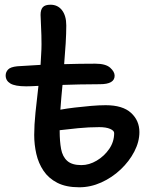

<svg xmlns="http://www.w3.org/2000/svg" viewBox="-20 -784 646 814"><path d="M316 10Q260 10 223 -9Q186 -28 164.5 -60Q143 -92 134 -131.5Q125 -171 125 -212Q125 -253 130.5 -307.5Q136 -362 143 -420Q126 -419 113.5 -418.5Q101 -418 91 -418Q44 -418 24 -430Q4 -442 4 -464Q4 -478 14 -489Q24 -500 53 -503Q100 -506 152 -509Q153 -532 154.5 -554Q156 -576 156 -596Q156 -635 154 -671.5Q152 -708 152 -721Q152 -743 161.5 -753.5Q171 -764 194 -764Q225 -764 243 -740.5Q261 -717 261 -676Q261 -643 258.5 -600.5Q256 -558 252 -512Q318 -514 384 -514Q428 -514 447 -497Q466 -480 466 -463Q466 -427 404 -427Q356 -427 316.5 -426Q277 -425 245 -424Q242 -397 240 -370.5Q238 -344 236 -319Q263 -324 297 -328Q331 -332 365.5 -335Q400 -338 428 -338Q500 -338 535.5 -305.5Q571 -273 571 -224Q571 -183 549.5 -141.5Q528 -100 491.5 -65.5Q455 -31 409.5 -10.5Q364 10 316 10ZM233 -228Q233 -185 239 -152.5Q245 -120 265 -102Q285 -84 325 -84Q358 -84 390 -103Q422 -122 443 -152.5Q464 -183 464 -220Q464 -230 447 -237.5Q430 -245 401 -245Q357 -245 311 -240.5Q265 -236 233 -232Z"/></svg>

Font: Shantell Sans Normal
Style: Regular
Weight: 500
Designer: Stephen Nixon, Anya Danilova, Shantell Martin
Foundry: Arrow Type
Version: Version 1.009;[a7da0bfa3]